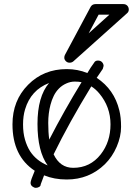

<svg xmlns="http://www.w3.org/2000/svg" viewBox="-20 -839 641 923"><path d="M215.8 -439.9Q128.4 -406.2 100.6 -313.5Q90.8 -281.2 90.8 -240.7Q90.8 -200.2 100.1 -168Q109.4 -135.7 125 -111.3Q155.3 -65.9 209 -43.9Q160.2 -111.8 160.2 -243.2Q160.2 -374.5 215.8 -439.9ZM191.9 3.9Q179.7 34.7 175.8 46.9Q175.8 55.2 168.2 59.6Q160.6 64 152.3 64Q144 64 135.5 57.4Q127 50.8 127 39.8Q127 28.8 147 -18.1Q40 -88.4 40 -241.2Q40 -356 115.2 -431.6Q189.5 -506.8 300.8 -506.8Q354 -506.8 399.9 -487.8Q415 -513.7 432.1 -537.1Q437.5 -547.9 450.7 -547.9Q463.9 -547.9 470.9 -539.8Q478 -531.7 478 -522L474.1 -507.8L444.8 -464.8Q529.3 -409.2 553.7 -308.1Q562 -275.4 562 -229Q562 -182.6 541 -133.8Q520 -85 484.4 -49.8Q408.7 23.9 300.8 23.9Q240.7 23.9 191.9 3.9ZM237.8 -97.2Q268.6 -32.2 332 -32.2Q413.6 -32.2 464.4 -97.2Q511.2 -157.2 511.2 -241.2Q511.2 -325.2 457.5 -389.6Q440.4 -410.2 418.9 -423.8Q312.5 -250 237.8 -97.2ZM216.8 -168Q288.6 -307.6 372.1 -443.8Q359.4 -446.8 339.1 -446.8Q318.8 -446.8 298.6 -437.7Q278.3 -428.7 263.2 -413.3Q248 -397.9 238.3 -377.9Q228.5 -357.9 222.7 -335.4Q211.9 -294.4 211.9 -248.3Q211.9 -202.1 216.8 -168ZM505.9 -768.6H454.1L406.2 -678.7ZM589.8 -774.4 332 -543.5Q324.7 -537.6 314.2 -537.6Q303.7 -537.6 296.4 -545.2Q289.1 -552.7 289.1 -561Q289.1 -569.3 292 -574.7L416 -806.6Q423.8 -819.3 439 -819.3H573.2Q584.5 -819.3 591.8 -811.8Q599.1 -804.2 599.1 -793Q599.1 -781.7 589.8 -774.4Z"/></svg>

Font: Ribeye Marrow
Style: Regular
Weight: 400
Designer: Astigmatic (AOETI)
Foundry: Astigmatic (AOETI)
Version: Version 1.000